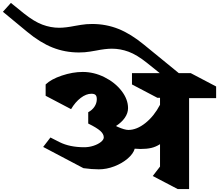

<svg xmlns="http://www.w3.org/2000/svg" viewBox="-239 -1289 1507 1321"><path d="M1062 -614V12H984L812 -78L862 -143V-297Q832 -278 801 -271Q770 -264 727 -264Q714 -264 688 -266Q678 -231 639.5 -198Q601 -165 547.5 -144.5Q494 -124 441 -124Q393 -124 335 -132L58 -278L108 -343L171 -311Q241 -276 341 -276Q373 -276 404 -286Q435 -296 455 -312Q475 -328 475 -344Q475 -367 451 -388.5Q427 -410 368 -439V-517Q395 -531 411 -555Q427 -579 427 -607Q427 -627 418.5 -635.5Q410 -644 390 -644Q354 -644 316.5 -615.5Q279 -587 250 -538L75 -630V-708Q112 -744 186.5 -769Q261 -794 330 -794Q407 -794 479.5 -758Q552 -722 597 -664Q642 -606 642 -545Q642 -511 620 -479Q598 -447 559 -422L571 -416Q619 -395 644 -395Q702 -395 761.5 -442.5Q821 -490 862 -568V-616H844L669 -708V-786H860L774 -855Q703 -912 646 -933Q589 -954 531 -954Q487 -954 422 -941Q416 -940 380.5 -934Q345 -928 304 -928Q208 -928 122.5 -962Q37 -996 -52 -1070L-219 -1208L-164 -1269L-75 -1197Q-5 -1141 52.5 -1119.5Q110 -1098 168 -1098Q212 -1098 277 -1111Q283 -1112 318.5 -1118Q354 -1124 395 -1124Q491 -1124 576 -1090Q661 -1056 751 -982L991 -786H1073L1248 -694V-614Z"/></svg>

Font: Inknut Antiqua Black
Style: Regular
Weight: 900
Designer: Claus Eggers Sørensen
Foundry: Claus Eggers Sørensen
Version: Version 1.003; ttfautohint (v1.8.2) -l 8 -r 50 -G 200 -x 14 